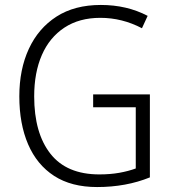

<svg xmlns="http://www.w3.org/2000/svg" viewBox="-20 -745 694 775"><path d="M356 -364H585V-29Q489 10 372 10Q268 10 198.5 -35Q129 -80 93.5 -162.5Q58 -245 58 -356Q58 -465 96.5 -548Q135 -631 208 -678Q281 -725 387 -725Q492 -725 576 -681L553 -631Q473 -673 385 -673Q300 -673 240 -633.5Q180 -594 149 -523Q118 -452 118 -356Q118 -208 183.5 -124.5Q249 -41 381 -41Q425 -41 461.5 -47.5Q498 -54 528 -65V-312H356Z"/></svg>

Font: Noto Sans Sinhala UI SemiCondensed Light
Style: Regular
Weight: 300
Width: 4
Designer: Jelle Bosma - Monotype Design Team
Foundry: Monotype Imaging Inc.
Version: Version 2.006; ttfautohint (v1.8.4.7-5d5b)